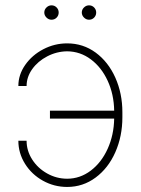

<svg xmlns="http://www.w3.org/2000/svg" viewBox="-20 -701 535 730"><path d="M81.1 -374H49.8Q49.8 -417 75.9 -454.3Q102.1 -491.7 144.8 -513.9Q187.5 -536.1 235.4 -536.1Q295.9 -536.1 343.8 -501Q391.6 -465.8 418.5 -405.8Q445.3 -345.7 445.3 -274.4V-254.9Q445.3 -183.1 418.5 -122.3Q391.6 -61.5 343.5 -25.9Q295.4 9.8 235.4 9.8Q186 9.8 143.3 -13.9Q100.6 -37.6 75.2 -78.1Q49.8 -118.7 49.8 -166H81.1Q81.1 -127.9 102.3 -94.7Q123.5 -61.5 159.2 -41.5Q194.8 -21.5 235.4 -21.5Q284.2 -21.5 325 -52.2Q365.7 -83 389.4 -135.5Q413.1 -188 414.1 -250H169.9V-280.3H414.1Q413.1 -342.3 389.4 -393.8Q365.7 -445.3 325.4 -475.3Q285.2 -505.4 235.4 -505.9Q195.3 -505.4 159.7 -486.8Q124 -468.3 102.5 -438.2Q81.1 -408.2 81.1 -374ZM148.4 -653.3Q148.4 -664.6 156.7 -672.6Q165 -680.7 175.8 -680.7Q187.5 -680.7 195.3 -672.6Q203.1 -664.6 203.1 -653.3Q203.1 -642.1 195.3 -634Q187.5 -626 175.8 -626Q165 -626 156.7 -634.3Q148.4 -642.6 148.4 -653.3ZM291 -653.3Q291 -664.6 299.3 -672.6Q307.6 -680.7 318.4 -680.7Q330.1 -680.7 337.9 -672.6Q345.7 -664.6 345.7 -653.3Q345.7 -642.1 337.9 -634Q330.1 -626 318.4 -626Q307.6 -626 299.3 -634.3Q291 -642.6 291 -653.3Z"/></svg>

Font: Pretendard GOV Thin
Style: Regular
Weight: 100
Designer: Base glyphs from Inter by Rasmus Andersson; Hangeul glyphs from Noto Sans CJK(Source Han Sans) by Jang Soo-young and Kan
Foundry: Kil Hyung-jin
Version: Version 1.309